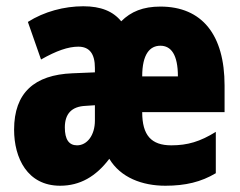

<svg xmlns="http://www.w3.org/2000/svg" viewBox="-20 -583 765 613"><path d="M492 -562C437 -562 398 -546 367 -515C341 -547 302 -563 246 -563C185 -563 121 -546 69 -513L111 -393C160 -421 198 -434 230 -434C266 -434 283 -411 283 -366V-352L211 -349C90 -344 25 -287 25 -169C25 -79 67 10 172 10C235 10 286 -19 329 -76C365 -16 434 10 508 10C572 10 622 -2 669 -30V-162C619 -131 579 -119 527 -119C463 -119 434 -151 434 -225H697V-310C697 -472 625 -562 492 -562ZM492 -437C526 -437 548 -409 548 -339H434C434 -411 459 -437 492 -437ZM253 -245 283 -247V-198C283 -151 258 -119 226 -119C200 -119 187 -138 187 -176C187 -220 209 -243 253 -245Z"/></svg>

Font: Noto Sans Telugu ExtraCondensed Black
Style: Regular
Weight: 900
Width: 2
Designer: Jelle Bosma - Monotype Design Team
Foundry: Monotype Imaging Inc.
Version: Version 2.005